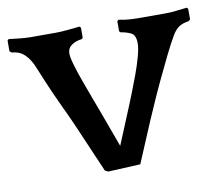

<svg xmlns="http://www.w3.org/2000/svg" viewBox="-62 -529 694 603"><g transform="rotate(-10 285.0 -227.0)"><path d="M237 5 227 0 158 -160Q150 -178 143.5 -192Q137 -206 128 -225Q119 -244 107 -271Q95 -298 77 -342Q70 -359 67 -365.5Q64 -372 59 -380Q49 -396 36.5 -405Q24 -414 3 -416L-3 -421V-455L1 -459Q18 -457 37 -455Q56 -453 72 -453H151Q166 -453 187.5 -455Q209 -457 227 -459L231 -455V-423L227 -419Q208 -417 194.5 -407.5Q181 -398 181 -381Q181 -369 188.5 -343.5Q196 -318 206.5 -289Q217 -260 227.5 -232Q238 -204 244 -188L288 -68L338 -189Q344 -204 354 -229Q364 -254 374 -281.5Q384 -309 391 -334.5Q398 -360 398 -376Q398 -402 384 -409Q370 -416 351 -419L347 -423V-455L351 -459Q370 -455 387 -454Q404 -453 419 -453H500Q517 -453 533.5 -455Q550 -457 569 -459L573 -455V-421L567 -416Q550 -414 537.5 -406.5Q525 -399 514 -380Q502 -360 483.5 -322.5Q465 -285 446.5 -245.5Q428 -206 413.5 -172.5Q399 -139 394 -128L340 0Z"/></g></svg>

Font: QuattrocentoBold
Style: Bold
Weight: 700
Designer: Pablo Impallari
Foundry: Pablo Impallari, Igino Marini, Branda Gallo
Version: Version 2.000